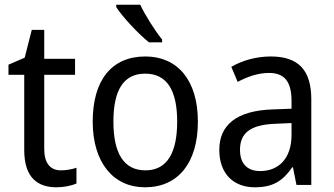

<svg xmlns="http://www.w3.org/2000/svg" viewBox="-20 -786 1418 816"><path d="M239 -62C194 -62 168 -92 168 -153V-468H299V-536H168V-659H115L85 -541L16 -511V-468H83V-148C83 -30 141 10 220 10C251 10 285 3 305 -6V-73C288 -67 262 -62 239 -62Z M576 -766H474V-756C498 -717 569 -641 613 -606H669V-618C639 -655 597 -721 576 -766ZM821 -269C821 -448 732 -546 598 -546C455 -546 374 -446 374 -269C374 -95 462 10 596 10C738 10 821 -95 821 -269ZM462 -269C462 -400 503 -473 597 -473C691 -473 733 -400 733 -269C733 -138 691 -62 598 -62C504 -62 462 -138 462 -269Z M1131 -546C1067 -546 1008 -528 963 -502L990 -438C1032 -460 1076 -476 1123 -476C1186 -476 1219 -443 1219 -357V-324L1139 -321C987 -316 912 -256 912 -149C912 -49 971 10 1063 10C1140 10 1182 -17 1222 -75H1225L1240 0H1303V-364C1303 -486 1250 -546 1131 -546ZM1151 -260 1219 -263V-213C1219 -111 1163 -59 1086 -59C1034 -59 1000 -87 1000 -149C1000 -218 1040 -256 1151 -260Z"/></svg>

Font: Noto Sans Gurmukhi UI SemiCondensed
Style: Regular
Weight: 400
Width: 4
Designer: Jelle Bosma - Monotype Design Team
Foundry: Monotype Imaging Inc.
Version: Version 2.004